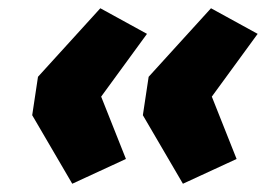

<svg xmlns="http://www.w3.org/2000/svg" viewBox="-20 -500 659 465"><path d="M155 -55 58 -221 72 -314 223 -480 336 -418 225 -266 285 -115ZM423 -55 326 -221 340 -314 491 -480 604 -418 493 -266 553 -115Z"/></svg>

Font: Nunito Sans 10pt SemiExpanded Black
Style: Italic
Weight: 900
Width: 6
Italic angle: -9°
Designer: Vernon Adams
Foundry: Vernon Adams
Version: Version 3.101;gftools[0.9.27]